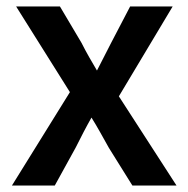

<svg xmlns="http://www.w3.org/2000/svg" viewBox="-20 -576 585 596"><path d="M233 -443 166 -556H30L197 -290L17 0H150L215 -118C232 -152 248 -183 264 -211C281 -184 299 -151 318 -117L391 0H528L349 -277L516 -556H384L325 -443L281 -357C265 -384 248 -413 233 -443Z"/></svg>

Font: Bithumb Trading Sans Semibold
Style: Regular
Weight: 600
Designer: Ham Hyungwon
Foundry: Bithumb
Version: Version 0.500;FEAKit 1.0